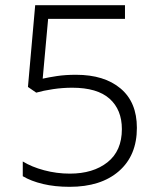

<svg xmlns="http://www.w3.org/2000/svg" viewBox="-20 -803 612 742"><path d="M249 -81Q192 -81 146 -92Q100 -103 68 -122V-179Q102 -158 150.5 -145Q199 -132 250 -132Q340 -132 395.5 -176Q451 -220 451 -304Q451 -379 403.5 -421.5Q356 -464 259 -464Q222 -464 185 -458.5Q148 -453 120 -445L88 -467L116 -783H463V-730H166L145 -499Q167 -504 199.5 -509Q232 -514 274 -514Q383 -514 446 -461Q509 -408 509 -309Q509 -202 439.5 -141.5Q370 -81 249 -81Z"/></svg>

Font: Noto Sans Kannada UI Light
Style: Regular
Weight: 300
Designer: Jelle Bosma - Monotype Design Team
Foundry: Monotype Imaging Inc.
Version: Version 2.005; ttfautohint (v1.8.4.7-5d5b)